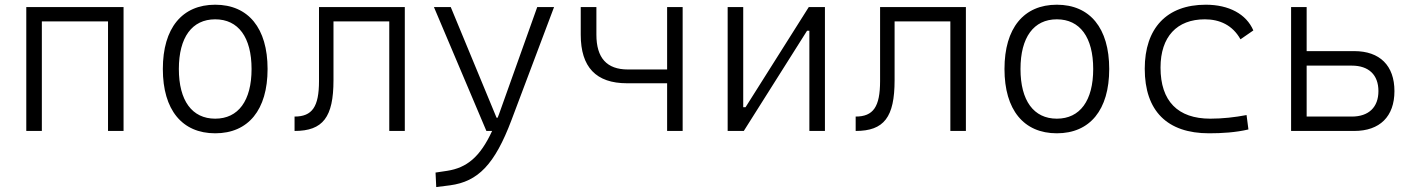

<svg xmlns="http://www.w3.org/2000/svg" viewBox="-20 -547 5899 802"><path d="M431.2 0H496.1V-517.6H89.8V0H154.8V-457.5H431.2Z M878.9 9.8C1017.1 9.8 1097.7 -87.9 1097.7 -258.8C1097.7 -429.7 1017.1 -527.3 878.9 -527.3C740.7 -527.3 660.2 -429.7 660.2 -258.8C660.2 -87.9 740.7 9.8 878.9 9.8ZM878.9 -51.3C782.2 -51.3 727.1 -126.5 727.1 -258.8C727.1 -391.1 782.2 -466.3 878.9 -466.3C975.6 -466.3 1030.8 -391.1 1030.8 -258.8C1030.8 -126.5 975.6 -51.3 878.9 -51.3Z M1210.4 0C1329.1 0 1373 -57.6 1373 -211.9V-457.5H1606V0H1670.9V-517.6H1312.5V-208.5C1312.5 -101.1 1284.2 -60.1 1210.4 -60.1Z M1802.2 234.4 1859.9 227.1C1976.6 211.4 2046.4 140.6 2116.7 -45.9L2294.4 -517.6H2224.1L2064.5 -70.3C2062.5 -64.9 2060.5 -60.1 2058.6 -55.2H2054.2L1862.8 -517.6H1792.5L2011.7 0H2035.6C1985.4 108.9 1929.7 153.8 1848.1 166.5L1799.3 173.8Z M2599.1 -199.2H2766.6V0H2831.5V-517.6H2766.6V-256.8H2602.5C2514.6 -256.8 2471.2 -305.2 2471.2 -401.9V-517.6H2405.8V-401.9C2405.8 -266.6 2469.7 -199.2 2599.1 -199.2Z M3019.5 0H3086.9L3351.1 -418.5H3360.8V0H3425.8V-517.6H3358.4L3094.2 -99.1H3084.5V-517.6H3019.5Z M3554.2 0C3672.9 0 3716.8 -57.6 3716.8 -211.9V-457.5H3949.7V0H4014.6V-517.6H3656.2V-208.5C3656.2 -101.1 3627.9 -60.1 3554.2 -60.1Z M4394.5 9.8C4532.7 9.8 4613.3 -87.9 4613.3 -258.8C4613.3 -429.7 4532.7 -527.3 4394.5 -527.3C4256.3 -527.3 4175.8 -429.7 4175.8 -258.8C4175.8 -87.9 4256.3 9.8 4394.5 9.8ZM4394.5 -51.3C4297.9 -51.3 4242.7 -126.5 4242.7 -258.8C4242.7 -391.1 4297.9 -466.3 4394.5 -466.3C4491.2 -466.3 4546.4 -391.1 4546.4 -258.8C4546.4 -126.5 4491.2 -51.3 4394.5 -51.3Z M5030.3 9.8C5084 9.8 5141.6 6.3 5194.8 -6.3L5187 -66.4C5138.2 -57.1 5086.9 -51.3 5035.6 -51.3C4899.9 -51.3 4827.6 -124.5 4827.6 -264.6C4827.6 -393.6 4896 -466.3 5012.7 -466.3C5074.2 -466.3 5128.4 -442.4 5161.6 -382.8L5215.3 -419.9C5186 -488.3 5113.3 -527.3 5016.6 -527.3C4853 -527.3 4761.7 -428.7 4761.7 -259.8C4761.7 -83.5 4855.5 9.8 5030.3 9.8Z M5373 0H5636.7C5743.7 0 5804.7 -60.5 5804.7 -166.5C5804.7 -272.9 5743.7 -333.5 5636.7 -333.5H5438V-517.6H5373ZM5438 -60.1V-272.9H5626.5C5697.3 -272.9 5737.8 -234.4 5737.8 -166.5C5737.8 -99.1 5697.3 -60.1 5626.5 -60.1Z"/></svg>

Font: Cascadia Mono NF Light
Style: Regular
Weight: 300
Monospace: yes
Designer: Aaron Bell
Foundry: Saja Typeworks
Version: Version 2404.023